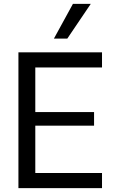

<svg xmlns="http://www.w3.org/2000/svg" viewBox="-20 -970 609 990"><path d="M162 -622V-392H465V-322H162V-78H506V0H75V-700H506V-622ZM258 -771 356 -950H448L327 -771Z"/></svg>

Font: Be Vietnam
Style: Regular
Weight: 400
Designer: Gabriel Lam
Foundry: TypeRant
Version: Version 4.000